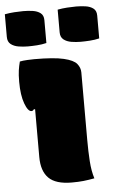

<svg xmlns="http://www.w3.org/2000/svg" viewBox="-73 -820 527 869"><g transform="rotate(-5 190.0 -386.0)"><path d="M81 -118V-335H75Q71 -328 64 -328Q48 -328 34 -366Q20 -404 20 -465Q20 -497 23 -517Q26 -537 31 -556Q45 -559 65.5 -560Q86 -561 97 -561Q186 -561 230.5 -550.5Q275 -540 289.5 -522Q304 -504 304 -483V-175Q304 -124 307 -79Q310 -34 321 0Q294 5 271.5 7.5Q249 10 218 10Q145 10 113 -22Q81 -54 81 -118ZM-18 -775Q3 -779 25.5 -780.5Q48 -782 66 -782Q88 -782 109 -779Q130 -776 144 -765.5Q158 -755 158 -733V-629Q138 -624 115 -622.5Q92 -621 73 -621Q52 -621 31 -624.5Q10 -628 -4 -639Q-18 -650 -18 -672ZM222 -775Q243 -779 265.5 -780.5Q288 -782 306 -782Q328 -782 349 -779Q370 -776 384 -765.5Q398 -755 398 -733V-629Q378 -624 355 -622.5Q332 -621 313 -621Q292 -621 271 -624.5Q250 -628 236 -639Q222 -650 222 -672Z"/></g></svg>

Font: Recursive Sn Csl St XBk
Style: Regular
Weight: 1000
Version: Version 1.079;hotconv 1.0.112;makeotfexe 2.5.65598; ttfautoh